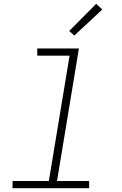

<svg xmlns="http://www.w3.org/2000/svg" viewBox="-20 -990 640 1010"><path d="M46 0V-38H237L346 -697H176V-735H395L280 -38H449V0ZM371 -803 344 -827 486 -970 518 -940Z"/></svg>

Font: Iosevka Curly XLtExObl
Style: Regular
Weight: 200
Width: 7
Italic angle: -9°
Monospace: yes
Designer: Belleve Invis
Foundry: Belleve Invis
Version: Version 11.0.1; ttfautohint (v1.8.3)